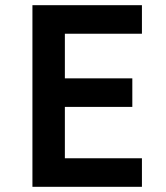

<svg xmlns="http://www.w3.org/2000/svg" viewBox="-20 -720 640 740"><path d="M105 0H527V-110H230V-308H490V-418H230V-590H527V-700H105Z"/></svg>

Font: CommitMonoV143 ExtLt
Style: Regular
Weight: 200
Monospace: yes
Designer: Eigil Nikolajsen
Foundry: Eigil Nikolajsen
Version: Version 1.143